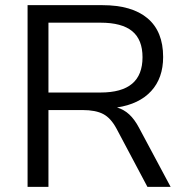

<svg xmlns="http://www.w3.org/2000/svg" viewBox="-20 -725 726 745"><path d="M642 0H552L432 -226Q410 -267 380.5 -282.5Q351 -298 300 -298H168V0H87V-705H377Q492 -705 552.5 -654Q613 -603 613 -504Q613 -422 566.5 -371.5Q520 -321 434 -308Q461 -300 481.5 -281Q502 -262 519 -230ZM370 -366Q452 -366 492.5 -400Q533 -434 533 -503Q533 -571 493 -604Q453 -637 370 -637H168V-366Z"/></svg>

Font: wassup Sans
Style: Regular
Weight: 400
Version: Version 2.001